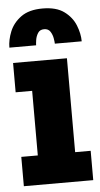

<svg xmlns="http://www.w3.org/2000/svg" viewBox="-52 -742 404 776"><g transform="rotate(-5 150.0 -354.5)"><path d="M13 0V-119H80V-381H13V-500H231.5V-119H294.5V0ZM150.5 -709Q206.5 -709 238.2 -685.5Q270 -662 283.5 -628Q297 -594 297 -563H188Q188 -569.5 185.5 -584.5Q183 -599.5 175 -612.2Q167 -625 149.5 -625Q132.5 -625 124.5 -612.2Q116.5 -599.5 114.2 -584.5Q112 -569.5 112 -563H3.5Q3.5 -594 17.2 -628Q31 -662 63.2 -685.5Q95.5 -709 150.5 -709Z"/></g></svg>

Font: Trispace Condensed
Style: Bold
Weight: 700
Width: 3
Designer: Tyler Finck
Foundry: Etcetera Type Company
Version: Version 1.210; ttfautohint (v1.8.3)